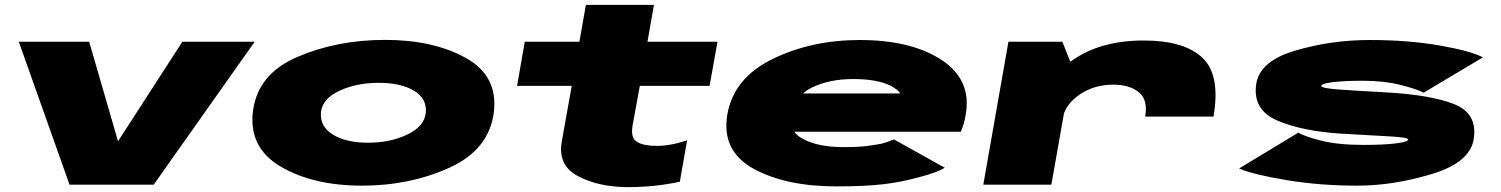

<svg xmlns="http://www.w3.org/2000/svg" viewBox="-20 -757 6154 787"><path d="M265 0H610L1024 -586H727.5L464.5 -179H463.5L345.5 -586H57Z M1463.5 4Q1660.5 4 1823 -70Q1985.5 -144 2004.5 -298.5Q2021.5 -446.5 1888.5 -520Q1755.5 -593.5 1558.5 -593.5Q1360.5 -593.5 1197.5 -523Q1034.5 -452.5 1016.5 -298.5Q999.5 -150 1132.5 -73Q1265.5 4 1463.5 4ZM1489 -172Q1399 -172 1345 -205Q1291 -238 1295.5 -296Q1301 -352.5 1371.5 -385Q1442 -417.5 1532 -417.5Q1623 -417.5 1676.5 -385.5Q1730 -353.5 1725.5 -296Q1720 -239 1649.5 -205.5Q1579 -172 1489 -172Z M2554.5 10Q2664.5 10 2766.5 -12L2796.5 -182Q2729 -159 2672 -159Q2619 -159 2591.5 -175Q2564 -191 2573 -243L2602.5 -405H2888.5L2921 -586H2634L2660.5 -737H2381.5L2355 -586H2131L2099.5 -405H2323.5L2282.5 -176Q2265.5 -78 2351 -34Q2436.5 10 2554.5 10Z M3408 7 3436.5 -154Q3334.5 -154 3273.5 -186.5Q3211 -217 3224.5 -288Q3237.5 -363 3308.5 -398.5Q3380.5 -433 3476.5 -433Q3574.5 -433 3628.5 -406.5Q3659 -391 3670.5 -374H3215.5L3188 -217H3918Q3932 -247 3938.5 -288Q3963.5 -430 3838.5 -512Q3714 -593 3504 -593Q3306 -593 3146.5 -515Q2988.5 -438 2961.5 -289Q2935.5 -139 3068.5 -65.5Q3201 7 3408 7ZM3436.5 -154 3408 7Q3528 7 3601.5 -2Q3673 -10 3748.5 -31Q3823 -50.5 3852.5 -69.5L3644.5 -185.5Q3617 -174.5 3593.5 -168Q3568 -163 3533.5 -158.5Q3497.5 -154 3436.5 -154Z M4674 -279H4954Q4983.5 -449 4909 -520Q4834.5 -591 4667.5 -591Q4489.5 -591 4373 -508Q4256.5 -425 4245 -359L4335 -270Q4346 -329 4405.5 -369.5Q4465 -410 4543 -410Q4609 -410 4647.5 -379.5Q4686 -349 4674 -279ZM4010.5 0H4289.5L4375 -484L4334.5 -586H4113.5Z M5543 4Q5693 4 5851.5 -44.5Q6010 -93 6021.5 -192.5Q6035 -294 5937.8 -331.2Q5840.5 -368.5 5660 -378.5Q5556 -384 5475.5 -389.5Q5395 -395 5396 -405Q5396 -414 5441.5 -420Q5487 -426 5566 -426Q5654 -426 5722.2 -408.5Q5790.5 -391 5815.5 -377L6058.5 -522Q6008 -548.5 5879.5 -570.8Q5751 -593 5594 -593Q5435 -593 5287.2 -549Q5139.5 -505 5128.5 -407.5Q5116 -306.5 5214.5 -263.5Q5313 -220.5 5472 -209.5Q5581.5 -203 5667.5 -198.5Q5753.5 -194 5752 -185Q5750.5 -175 5700 -169Q5649.5 -163 5569.5 -163Q5464.5 -163 5395.2 -180.5Q5326 -198 5302 -213.5L5059 -66.5Q5115.5 -41.5 5253.2 -18.8Q5391 4 5543 4Z"/></svg>

Font: Anybody ExtraExpanded Black
Style: Italic
Weight: 900
Width: 8
Italic angle: -10°
Version: Version 1.113;gftools[0.9.25]